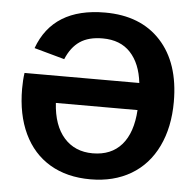

<svg xmlns="http://www.w3.org/2000/svg" viewBox="-51 -750 828 812"><g transform="rotate(5 363.0 -344.0)"><path d="M361.8 -100.6Q440.4 -100.6 484.9 -151.6Q529.3 -202.6 535.2 -299.3H188.5Q194.3 -204.1 240.2 -152.3Q286.1 -100.6 361.8 -100.6ZM78.6 -522.5Q142.6 -698.2 362.8 -698.2Q514.2 -698.2 599.6 -605.2Q685.1 -512.2 685.1 -347.2Q685.1 -239.3 646 -158Q606.9 -76.7 533.7 -33.4Q460.4 9.8 361.8 9.8Q261.7 9.8 189.7 -33Q117.7 -75.7 79.3 -156.5Q41 -237.3 41 -347.2Q41 -384.3 45.4 -414.1H532.7Q523.4 -496.1 480.5 -542.2Q437.5 -588.4 362.3 -588.4Q302.7 -588.4 265.9 -563.5Q229 -538.6 207.5 -486.8Z"/></g></svg>

Font: Liberation Sans
Style: Bold
Weight: 700
Designer: Steve Matteson
Foundry: Ascender Corporation
Version: Version 2.1.5